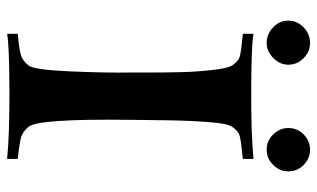

<svg xmlns="http://www.w3.org/2000/svg" viewBox="-196 -696 892 540"><g transform="rotate(90 250.0 -426.0)"><path d="M462 -791Q462 -767 444 -748.5Q426 -730 401 -730Q376 -730 358 -748.5Q340 -767 340 -791Q340 -816 358 -834Q376 -852 401 -852Q426 -852 444 -834Q462 -816 462 -791ZM162 -791Q162 -767 143 -748.5Q124 -730 101 -730Q76 -730 57 -748Q38 -766 38 -791Q38 -816 57 -834Q76 -852 101 -852Q125 -852 143.5 -834Q162 -816 162 -791ZM336 -61Q314 -90 317 -341Q317 -347 317.5 -389.5Q318 -432 318.5 -462Q319 -492 321 -531.5Q323 -571 326.5 -597Q330 -623 336 -632Q348 -650 361.5 -654Q375 -658 427 -663V-693Q359 -686 232 -686.5Q105 -687 75 -693V-663Q127 -658 140 -654Q153 -650 164 -633Q172 -621 177 -576Q182 -531 183 -486.5Q184 -442 184 -396Q184 -350 184 -348Q185 -270 180.5 -172Q176 -74 164 -60Q152 -45 137 -39.5Q122 -34 75 -30V0Q106 -6 232 -6.5Q358 -7 427 0V-30Q379 -35 364 -40Q349 -45 336 -61Z"/></g></svg>

Font: GFS Artemisia
Style: Bold
Weight: 700
Designer: Designed by Takis Katsoulidis.
Foundry: Designed by Takis Katsoulidis.
Version: Version 1.0